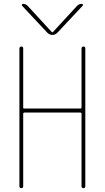

<svg xmlns="http://www.w3.org/2000/svg" viewBox="-20 -970 540 990"><path d="M224.6 -800.8 93.8 -940.4Q91.8 -943.4 93.3 -946.8Q94.7 -950.2 98.6 -950.2Q111.3 -950.2 122.1 -940.4L248 -803.7H250H252L377.9 -940.4Q387.7 -950.2 401.4 -950.2Q405.3 -950.2 407.2 -946.8Q409.2 -943.4 406.2 -940.4L275.4 -800.8Q264.6 -790 250 -790Q235.4 -790 224.6 -800.8ZM80.1 -9.8V-719.7Q80.1 -729.5 89.8 -730Q99.6 -730.5 99.6 -719.7V-415Q99.6 -410.2 105.5 -410.2H394.5Q399.4 -410.2 400.4 -415V-719.7Q400.4 -729.5 410.2 -730Q419.9 -730.5 419.9 -719.7V-9.8Q419.9 0 410.2 0Q400.4 0 400.4 -9.8V-384.8Q400.4 -389.6 394.5 -389.6H105.5Q100.6 -389.6 99.6 -384.8V-9.8Q99.6 0 89.8 0Q80.1 0 80.1 -9.8Z"/></svg>

Font: Rounded-L Mgen+ 2m thin
Style: Regular
Weight: 100
Designer: [Source Han Sans]
Ryoko NISHIZUKA  (kana & ideographs); Paul D. Hunt (Latin, Greek & Cyrillic); Wenlong ZHANG  (bopomofo
Version: Version 1.059.20150602